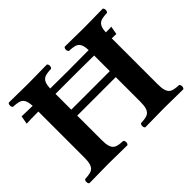

<svg xmlns="http://www.w3.org/2000/svg" viewBox="-138 -869 1093 1093"><g transform="rotate(-45 408.5 -322.5)"><path d="M254 -537C257 -607 285 -610 337 -613C347 -619 347 -641 337 -647C297 -646 225 -645 185 -645C145 -645 71 -646 31 -647C21 -641 21 -619 31 -613C83 -610 110 -607 114 -538C73 -539 40 -539 27 -540L18 -490C32 -491 69 -492 114 -492V-122C114 -39 86 -35 31 -32C21 -26 21 -4 31 2C71 1 145 0 185 0C225 0 297 1 337 2C347 -4 347 -26 337 -32C282 -35 254 -39 254 -122V-319H564V-122C564 -39 536 -35 481 -32C471 -26 471 -4 481 2C521 1 595 0 635 0C675 0 747 1 787 2C797 -4 797 -26 787 -32C732 -35 704 -39 704 -122V-491C720 -491 733 -491 740 -490L749 -540C741 -539 725 -539 704 -539C708 -607 736 -610 787 -613C797 -619 797 -641 787 -647C747 -646 675 -645 635 -645C595 -645 521 -646 481 -647C471 -641 471 -619 481 -613C533 -610 561 -607 564 -537C491 -536 421 -536 396 -536C375 -536 318 -536 254 -537ZM564 -493V-367H254V-494C314 -494 367 -494 387 -494C413 -494 489 -494 564 -493Z"/></g></svg>

Font: Libertinus Serif
Style: Bold
Weight: 700
Designer: Philipp H. Poll, Khaled Hosny
Foundry: Caleb Maclennan
Version: Version 7.050;RELEASE